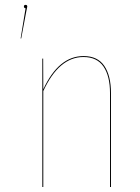

<svg xmlns="http://www.w3.org/2000/svg" viewBox="-20 -753 564 773"><path d="M89.8 -726.6Q89.8 -724.6 85.9 -707.5L65.4 -598.1H63L83 -719.7Q76.2 -720.7 76.2 -726.6Q76.2 -733.4 83 -733.4Q89.8 -733.4 89.8 -726.6ZM316.4 -527.3Q373 -527.3 399.9 -487.8Q426.8 -448.2 426.8 -377.9V0H422.9V-377.9Q422.9 -446.8 396.7 -485.1Q370.6 -523.4 315.9 -523.4Q217.3 -523.4 154.3 -386.2V0H150.4V-517.1H153.8L154.3 -393.6Q216.3 -527.3 316.4 -527.3Z"/></svg>

Font: Fira Sans Compressed Four
Style: Regular
Weight: 100
Width: 1
Designer: Carrois Corporate & Edenspiekermann AG
Foundry: Carrois Corporate GbR & Edenspiekermann AG
Version: Version 4.203;PS 004.203;hotconv 1.0.88;makeotf.lib2.5.64775